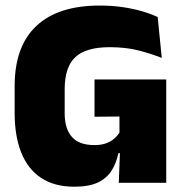

<svg xmlns="http://www.w3.org/2000/svg" viewBox="-20 -674 681 708"><path d="M254 14.5Q181 14.5 132 -17.8Q83 -50 58.5 -111Q34 -172 34 -257.5V-356.5Q34 -503 114 -578.2Q194 -653.5 347.5 -653.5Q392.5 -653.5 431.8 -647.8Q471 -642 503.8 -632.5Q536.5 -623 561.5 -611L576.5 -460.5Q537.5 -476 490.8 -488Q444 -500 384 -500Q297.5 -500 258 -463.5Q218.5 -427 218.5 -344.5V-255.5Q218.5 -200 244.8 -169.5Q271 -139 328.5 -139Q352.5 -139 370.2 -145.2Q388 -151.5 400.2 -162Q412.5 -172.5 420.5 -185V-295L443 -244.5L328.5 -243.5V-381H593V-109H416.5Q409 -73 391.8 -45.2Q374.5 -17.5 341.8 -1.5Q309 14.5 254 14.5ZM418 0 423 -131H593V0Z"/></svg>

Font: Anek Malayalam ExtraBold
Style: Regular
Weight: 800
Version: Version 1.003